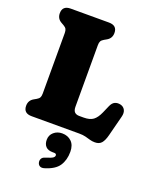

<svg xmlns="http://www.w3.org/2000/svg" viewBox="-174 -800 953 1174"><g transform="rotate(20 302.5 -212.5)"><path d="M349.5 -598.5 334.5 -590Q320.5 -582 315.5 -572.8Q310.5 -563.5 310.5 -547V-147Q310.5 -122 321.2 -111.5Q332 -101 351.5 -101H380.5Q420.5 -101 442.2 -117.2Q464 -133.5 480.5 -171L501 -218Q511.5 -242.5 527.8 -250Q544 -257.5 564.5 -253Q585.5 -248 594.8 -230Q604 -212 597 -185.5L563 -53Q553.5 -16 538.8 1Q524 18 496 18Q478 18 463 13.5Q448 9 430.5 4.5Q413 0 388 0H78.5Q25 0 25 -49Q25 -84.5 56 -101.5L71 -110Q85 -118 90 -127.2Q95 -136.5 95 -153V-547Q95 -563.5 90 -572.8Q85 -582 71 -590L56 -598.5Q25 -615.5 25 -651Q25 -700 78.5 -700H327Q380.5 -700 380.5 -651Q380.5 -615.5 349.5 -598.5ZM275 163Q244.5 163 229.5 147.2Q214.5 131.5 214.5 104Q214.5 73 236.8 53.8Q259 34.5 291 34.5Q328 34.5 351.8 57.5Q375.5 80.5 375.5 124Q375.5 178 350.5 215.5Q325.5 253 259.5 272.5Q241.5 277.5 230.5 270.5Q219.5 263.5 217 249.5Q214.5 236.5 220.5 225.5Q226.5 214.5 243.5 209.5Q280.5 198 290 190.8Q299.5 183.5 299.5 175Q299.5 163 284 163Z"/></g></svg>

Font: Fraunces 144pt SuperSoft Black
Style: Regular
Weight: 900
Version: Version 1.000;[b76b70a41]